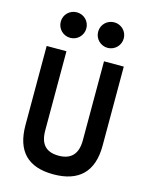

<svg xmlns="http://www.w3.org/2000/svg" viewBox="-136 -1009 857 1104"><g transform="rotate(15 293.0 -457.5)"><path d="M291 9.8C442.9 9.8 522.5 -67.4 522.5 -222.7V-693.4H404.8V-222.7C404.8 -142.1 366.7 -101.6 293 -101.6C215.8 -101.6 181.2 -142.1 181.2 -222.7V-693.4H63.5V-222.7C63.5 -67.4 139.2 9.8 291 9.8ZM181.6 -773.4C224.1 -773.4 257.8 -807.1 257.8 -849.6C257.8 -892.1 224.1 -925.3 181.6 -925.3C139.6 -925.3 105.5 -892.1 105.5 -849.6C105.5 -807.1 139.6 -773.4 181.6 -773.4ZM404.3 -773.4C446.3 -773.4 480.5 -807.1 480.5 -849.6C480.5 -892.1 446.3 -925.3 404.3 -925.3C362.3 -925.3 328.1 -892.1 328.1 -849.6C328.1 -807.1 362.3 -773.4 404.3 -773.4Z"/></g></svg>

Font: Cascadia Mono SemiBold
Style: Regular
Weight: 600
Monospace: yes
Designer: Aaron Bell
Foundry: Saja Typeworks
Version: Version 2404.023